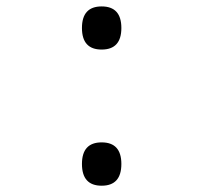

<svg xmlns="http://www.w3.org/2000/svg" viewBox="-20 -570 640 604"><path d="M299.8 -549.8Q361.8 -549.8 361.8 -481.9Q361.8 -414.1 299.8 -414.1Q237.8 -414.1 237.8 -481.9Q237.8 -549.8 299.8 -549.8ZM299.8 -122.1Q361.8 -122.1 361.8 -54.2Q361.8 14.2 299.8 14.2Q237.8 14.2 237.8 -54.2Q237.8 -122.1 299.8 -122.1Z"/></svg>

Font: Apple Sans Adjectives
Style: Regular
Weight: 400
Monospace: yes
Foundry: Apple Sans Adjectives
Version: Version 0.01